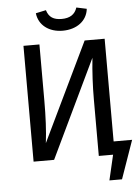

<svg xmlns="http://www.w3.org/2000/svg" viewBox="-66 -938 824 1138"><g transform="rotate(-5 346.5 -369.0)"><path d="M340 -758C423 -758 485 -803 493 -875L432 -888C419 -847 388 -828 340 -828C292 -828 264 -845 251 -888L190 -875C198 -803 259 -758 340 -758ZM583 -78V-689H464L182 -103C191 -176 195 -260 195 -353V-689H100V0H222L501 -583C492 -496 488 -414 488 -336V0H573L538 150H613L693 -78Z"/></g></svg>

Font: Fira Sans
Style: Regular
Weight: 400
Designer: Carrois Corporate & Edenspiekermann AG
Foundry: Carrois Corporate GbR & Edenspiekermann AG
Version: Version 4.203